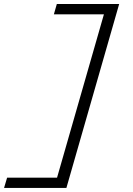

<svg xmlns="http://www.w3.org/2000/svg" viewBox="-23 -803 657 952"><path d="M244.1 -731.9 258.8 -783.2H567.9L306.2 128.9H-2.9L12.2 78.1H259.8L492.2 -731.9Z"/></svg>

Font: IntelOne Mono Light
Style: Italic
Weight: 300
Italic angle: -16°
Designer: Fred Shallcrass
Foundry: Frere-Jones Type LLC
Version: Version 1.200;hotconv 1.1.0;makeotfexe 2.6.0;FJTRelease1.2